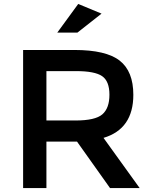

<svg xmlns="http://www.w3.org/2000/svg" viewBox="-20 -952 768 972"><path d="M655 -472Q655 -299 504 -254L687 0H537L370 -235H215V0H97V-699H357Q517 -699 586 -645Q655 -591 655 -472ZM365 -592H215V-342H362Q462 -342 498 -373Q534 -404 534 -472.5Q534 -541 497 -566.5Q460 -592 365 -592ZM372 -787H270L376 -932L494 -883Z"/></svg>

Font: Montserrat_am3
Style: Regular
Weight: 400
Designer: Julieta Ulanovsky
Foundry: Julieta Ulanovsky, Armenina letters added by Vahan Hovhannisyan
Version: Version 2.001